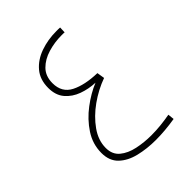

<svg xmlns="http://www.w3.org/2000/svg" viewBox="-180 -702 795 795"><g transform="rotate(-45 217.0 -305.0)"><path d="M254.4 -344.7Q216.3 -346.2 181.2 -358.9Q146 -371.6 123.3 -398.2Q100.6 -424.8 100.6 -467.8Q100.6 -516.6 127.2 -548.1Q153.8 -579.6 197.3 -595Q240.7 -610.4 291 -610.4Q296.9 -610.4 302.2 -610.4Q307.6 -610.4 312.5 -609.9L311.5 -582.5Q307.1 -583 302.7 -583Q298.3 -583 294.4 -583Q252.9 -583 214.6 -571.5Q176.3 -560.1 151.6 -535.2Q127 -510.3 127 -469.2Q127 -414.6 171.6 -391.8Q216.3 -369.1 288.1 -367.2L293.5 -333.5Q243.2 -315.4 197.5 -283Q151.9 -250.5 122.6 -209.2Q93.3 -168 93.3 -123.5Q93.3 -85.4 118.7 -64.5Q144 -43.5 183.3 -35.2Q222.7 -26.9 263.7 -26.9Q292.5 -26.9 319.8 -29.8Q347.2 -32.7 374 -37.6L377 -9.8Q316.9 0 263.7 0Q211.9 0 166.7 -11Q121.6 -22 93.8 -48.6Q65.9 -75.2 65.9 -121.6Q65.9 -173.3 94.7 -217.3Q123.5 -261.2 167 -293.9Q210.4 -326.7 254.4 -344.7Z"/></g></svg>

Font: Vazirmatn RD UI Thin
Style: Regular
Weight: 100
Designer: Saber Rastikerdar
Foundry: Saber Rastikerdar
Version: Version 33.003